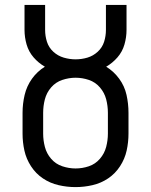

<svg xmlns="http://www.w3.org/2000/svg" viewBox="-20 -755 616 783"><path d="M288 8Q323 8 357.5 0Q392 -8 421 -27.5Q450 -47 469.5 -77Q489 -107 496.5 -141Q504 -175 504 -210V-295Q504 -332 496 -368Q488 -404 466 -434Q444 -464 413 -483Q439 -498 459 -521Q479 -544 487.5 -573.5Q496 -603 496 -633V-735H412V-633Q412 -608 404.5 -584.5Q397 -561 378.5 -544Q360 -527 336.5 -520Q313 -513 288 -513Q264 -513 240 -520Q216 -527 197.5 -544Q179 -561 171.5 -584.5Q164 -608 164 -633V-735H80V-633Q80 -603 88.5 -573.5Q97 -544 117 -521Q137 -498 163 -483Q132 -464 110.5 -434Q89 -404 80.5 -368Q72 -332 72 -295V-210Q72 -175 79.5 -141Q87 -107 106.5 -77Q126 -47 155 -27.5Q184 -8 218.5 0Q253 8 288 8ZM288 -68Q261 -68 234 -77Q207 -86 188.5 -107.5Q170 -129 163 -156Q156 -183 156 -210V-295Q156 -323 163 -350Q170 -377 188.5 -398.5Q207 -420 234 -429Q261 -438 288 -438Q316 -438 342.5 -429Q369 -420 387.5 -398.5Q406 -377 413 -350Q420 -323 420 -295V-210Q420 -183 413 -156Q406 -129 387.5 -107.5Q369 -86 342.5 -77Q316 -68 288 -68Z"/></svg>

Font: Iosevka SS01 Extended
Style: Regular
Weight: 400
Width: 7
Monospace: yes
Designer: Belleve Invis
Foundry: Belleve Invis
Version: Version 3.4.7; ttfautohint (v1.8.3)